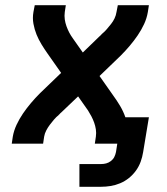

<svg xmlns="http://www.w3.org/2000/svg" viewBox="-20 -550 640 735"><path d="M284 165V78H367Q377 78 386.5 75.5Q396 73 404.5 66.5Q413 60 417.5 51Q422 42 424 32L429 0H343L347 -27Q349 -41 347 -54.5Q345 -68 340.5 -80.5Q336 -93 330 -104.5Q324 -116 317 -127L279 -181L215 -120Q213 -118 210.5 -116Q208 -114 206 -111Q206 -111 206 -111Q206 -111 206 -111H205V-110Q195 -102 186.5 -92Q178 -82 170.5 -72Q163 -62 157 -50.5Q151 -39 149 -27L145 0H25L29 -27Q33 -50 43.5 -72.5Q54 -95 68 -115.5Q82 -136 98.5 -155.5Q115 -175 133 -193L214 -271L162 -345Q150 -362 139 -380Q128 -398 120 -417.5Q112 -437 108 -459Q104 -481 108 -504L113 -530H232L228 -504Q226 -489 228 -475.5Q230 -462 234.5 -449.5Q239 -437 245 -425.5Q251 -414 259 -403L297 -349L360 -410Q362 -412 364.5 -414Q367 -416 369 -419Q369 -419 369 -419Q369 -419 369 -419H370V-420Q380 -428 388.5 -438Q397 -448 405 -458Q413 -468 418.5 -479.5Q424 -491 426 -504L431 -530H550L546 -504Q542 -480 531.5 -457.5Q521 -435 507 -414.5Q493 -394 476.5 -374.5Q460 -355 442 -337L361 -259L413 -185Q427 -166 439.5 -145Q452 -124 460 -101H550L528 32Q525 51 518.5 69Q512 87 500.5 103Q489 119 473.5 131.5Q458 144 440 151.5Q422 159 403.5 162Q385 165 367 165Z"/></svg>

Font: Iosevka Curly Extended Oblique
Style: Bold
Weight: 700
Width: 7
Italic angle: -9°
Monospace: yes
Designer: Belleve Invis
Foundry: Belleve Invis
Version: Version 11.1.0; ttfautohint (v1.8.3)